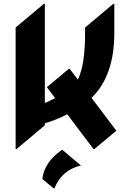

<svg xmlns="http://www.w3.org/2000/svg" viewBox="-20 -777 681 1026"><path d="M309.6 24.9Q309.6 24.9 314.5 24.9L412.6 107.4Q310.1 130.9 271 229.5H266.1L206.1 179.2Q216.8 89.8 309.6 24.9ZM230.5 -311 347.7 -409.2H352.5L396 -351.6Q434.6 -429.2 434.6 -599.1V-629.9L585.9 -756.8H590.8V-599.1Q590.8 -372.1 469.2 -253.9L601.6 -78.6L484.4 19.5H479.5L339.4 -166.5Q281.7 -136.2 219.7 -118.2V-107.4L68.4 19.5H63.5V-629.9L214.8 -756.8H219.7V-226.6Q251.5 -240.2 274.4 -252.9Z"/></svg>

Font: Gothica
Style: Bold
Weight: 700
Designer: Wojciech Kalinowski "wmk69" (wmk69@o2.pl)
Foundry: Wojciech Kalinowski "wmk69" (wmk69@o2.pl)
Version: Version 2.1.0; 2021-05-14